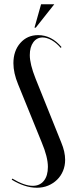

<svg xmlns="http://www.w3.org/2000/svg" viewBox="-20 -873 346 902"><path d="M205 -89Q205 -135 176 -204L65 -477Q43 -530 43 -576Q43 -634 75.5 -671Q108 -708 159 -708Q222 -708 269 -652L265 -648Q246 -671 223 -684Q200 -697 180 -697Q153 -697 136.5 -674.5Q120 -652 120 -614Q120 -572 147 -504L268 -203Q286 -160 286 -122Q286 -94 276 -70Q266 -46 248 -28.5Q230 -11 206 -1Q182 9 153 9Q124 9 94 -1Q64 -11 35 -29L38 -34Q94 0 134 0Q167 0 186 -23.5Q205 -47 205 -89ZM142 -743 173 -853H235L148 -743Z"/></svg>

Font: Moniqa SemBd Narrow Display
Style: Regular
Weight: 600
Width: 4
Designer: Rajesh Rajput
Foundry: Rajesh Rajput
Version: Version 1.000